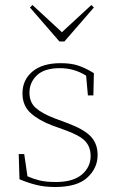

<svg xmlns="http://www.w3.org/2000/svg" viewBox="-20 -736 466 769"><path d="M201 13Q160 13 127 5Q94 -3 58 -18L55 -119H77L90 -30Q112 -20 138 -13.5Q164 -7 203 -7Q273 -7 308 -37Q343 -67 343 -111Q343 -148 320.5 -171.5Q298 -195 235 -217L188 -234Q135 -254 102.5 -283.5Q70 -313 70 -362Q70 -416 110 -449.5Q150 -483 223 -483Q264 -483 293 -473.5Q322 -464 356 -443L354 -354H332L325 -433Q297 -450 271.5 -456.5Q246 -463 220 -463Q158 -463 128 -434.5Q98 -406 98 -365Q98 -326 123.5 -303.5Q149 -281 199 -262L250 -243Q317 -218 344 -189Q371 -160 371 -115Q371 -63 330 -25Q289 13 201 13ZM110 -716 228 -607 346 -716 356 -706 238 -570H218L100 -706Z"/></svg>

Font: Source Serif Pro ExtraLight
Style: Regular
Weight: 200
Designer: Frank Grießhammer
Foundry: Adobe Systems Incorporated
Version: Version 3.001;hotconv 1.0.111;makeotfexe 2.5.65597